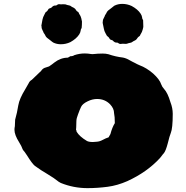

<svg xmlns="http://www.w3.org/2000/svg" viewBox="-20 -929 949 978"><path d="M289.6 2.9C282.2 -0.5 275.4 -5.4 269 -10.7C262.7 -16.1 247.1 -26.9 222.2 -42C199.7 -55.2 178.2 -68.8 157.7 -84C147.5 -92.3 134.8 -109.9 118.7 -135.7C107.9 -151.9 102.1 -160.2 100.6 -161.1C99.1 -161.6 97.7 -164.6 95.2 -168.9C91.8 -179.2 85.9 -190.9 77.6 -204.1C61.5 -229.5 53.7 -250.5 53.7 -267.6C53.7 -273.4 54.2 -279.8 55.7 -286.1C55.7 -286.1 57.1 -319.3 57.1 -319.3C64 -343.3 69.3 -367.7 73.2 -392.6C77.1 -415.5 88.9 -442.4 108.4 -474.1C114.7 -484.4 120.6 -494.6 126 -504.9C129.4 -512.7 134.8 -518.6 142.1 -522.5C142.1 -522.5 189.5 -567.9 189.5 -567.9C193.8 -574.7 199.2 -579.6 206.5 -583C213.9 -585.9 221.7 -588.4 230 -590.8C241.7 -598.6 250.5 -605 256.8 -610.4C278.3 -627 301.3 -635.3 325.7 -635.3C325.7 -635.3 338.4 -642.6 338.4 -642.6C347.2 -642.6 354 -644.5 358.4 -647.9C376 -653.8 393.6 -656.7 411.1 -656.7C421.9 -656.7 432.6 -655.8 443.8 -653.8C443.8 -653.8 452.1 -653.3 452.1 -653.3C456.1 -653.3 460 -653.8 464.4 -654.3C469.7 -655.3 482.4 -655.8 502 -656.2C512.7 -656.2 522.9 -655.3 532.2 -652.8C556.2 -644.5 581.1 -638.7 606.9 -635.7C618.2 -633.3 629.4 -628.9 640.6 -622.1C645 -619.6 649.9 -617.2 654.3 -614.7C658.7 -612.3 663.1 -610.4 667 -608.4C674.8 -604 682.6 -600.1 690.9 -596.7C714.8 -587.9 737.8 -573.7 760.3 -554.2C782.2 -534.2 795.9 -516.1 801.3 -499C804.2 -490.7 809.1 -482.9 815.9 -475.6C828.1 -462.4 838.9 -440.4 848.1 -408.7C856 -388.7 859.9 -368.7 859.9 -349.1C859.9 -299.3 856.4 -267.1 850.1 -252C846.2 -242.7 840.8 -225.1 834.5 -198.7C827.6 -172.4 820.8 -155.8 814.5 -148.4C811 -145 808.1 -141.1 805.7 -137.7C802.2 -132.8 798.8 -128.4 794.9 -124C750.5 -75.7 694.8 -36.6 628.4 -6.3C595.2 8.3 561.5 18.1 527.8 22.5C494.1 26.9 460 29.3 425.8 29.3C378.4 29.3 333 20.5 289.6 2.9ZM471.7 -207C481.9 -207.5 492.2 -210.4 502.9 -216.3C513.7 -222.2 523.9 -226.6 533.2 -229.5C533.2 -229.5 542.5 -246.1 542.5 -246.1C548.3 -268.6 555.7 -287.1 564.9 -301.8C564.9 -324.7 563.5 -341.8 561 -352.5C561 -368.7 554.2 -383.3 541 -397.5C523.4 -415.5 501.5 -424.8 474.6 -424.8C458.5 -424.8 442.4 -420.9 425.8 -412.6C408.7 -404.3 397.9 -395 393.1 -384.8C388.7 -376.5 383.8 -363.3 377.4 -346.2C372.1 -333 369.1 -321.3 369.1 -312C369.1 -302.7 368.7 -292 368.2 -280.3C367.7 -274.9 367.2 -271 367.2 -268.1C369.1 -265.6 370.1 -262.7 370.1 -258.3C379.9 -241.7 397.5 -226.1 422.9 -210.9C429.2 -207.5 439.5 -205.6 453.1 -205.6C453.1 -205.6 471.7 -207 471.7 -207ZM281.7 -907.7C284.7 -907.7 287.6 -907.2 291 -906.7C292.5 -906.7 294.4 -906.7 295.9 -907.2C297.4 -907.2 300.8 -907.2 306.2 -907.2C308.6 -907.2 311 -907.2 313.5 -906.7C319.8 -904.3 326.2 -902.3 332.5 -901.4C335.9 -900.9 338.9 -899.4 341.3 -897.5C342.3 -896.5 343.3 -895.5 344.7 -895C346.2 -894.5 347.2 -893.6 348.1 -893.1C348.1 -893.1 354.5 -890.1 354.5 -890.1C360.4 -887.2 364.7 -882.8 367.7 -877.4C368.7 -875 370.6 -872.6 373 -871.1C377.9 -869.1 380.9 -865.7 382.3 -860.8C382.8 -858.4 384.3 -856.4 386.2 -854C389.2 -850.1 391.6 -844.2 394 -835.9C396 -827.6 397 -821.8 397.5 -819.3C397.5 -807.1 397 -796.9 396 -787.6C396 -787.6 396 -786.6 396 -786.6C392.6 -782.2 391.1 -777.3 390.6 -772C390.1 -766.6 387.7 -760.3 383.3 -753.4C373.5 -738.3 358.4 -725.6 338.4 -714.4C322.8 -707 306.6 -703.6 289.6 -703.6C275.9 -703.6 263.2 -706.5 252 -711.9C250 -712.9 248 -714.4 246.1 -715.8C246.1 -715.8 234.4 -725.1 234.4 -725.1C222.2 -733.4 214.4 -740.2 211.9 -746.1C211.4 -747.6 210.4 -749.5 209.5 -751C208.5 -752.4 207.5 -753.9 207 -755.4C206.1 -756.8 205.1 -757.8 204.1 -759.3C204.1 -759.3 202.6 -761.2 202.6 -761.2C201.2 -765.6 199.7 -769.5 197.3 -773.4C193.4 -780.8 191.4 -787.1 191.4 -792.5C191.4 -792.5 191.9 -797.4 191.9 -797.4C191.9 -797.4 190.4 -797.4 190.4 -797.4C190.4 -797.4 192.4 -807.6 192.4 -807.6C193.8 -814.9 195.3 -821.8 196.3 -829.1C198.2 -837.9 201.2 -846.2 205.6 -853.5C207 -856.4 208.5 -859.4 210 -862.3C211.4 -865.2 212.4 -867.2 213.9 -867.7C219.7 -871.1 223.6 -876 226.1 -881.3C227.1 -883.3 228.5 -884.8 231 -885.7C232.9 -886.7 235.8 -887.7 239.3 -888.7C240.7 -889.2 242.2 -890.1 243.2 -891.6C249 -897.9 254.9 -900.9 260.7 -900.9C260.7 -900.9 263.7 -900.9 263.7 -900.9C266.1 -900.9 268.1 -901.4 269 -902.8C272.5 -905.3 275.9 -907.2 279.3 -907.7C279.3 -907.7 281.7 -907.7 281.7 -907.7ZM591.8 -705.1C588.4 -705.6 585 -707.5 581.5 -710C580.1 -711.4 578.6 -711.9 576.2 -711.9C576.2 -711.9 573.2 -711.9 573.2 -711.9C567.4 -711.9 561.5 -714.8 555.7 -721.2C554.7 -722.7 553.2 -723.6 551.3 -724.1C547.9 -725.1 544.9 -726.1 543 -727.1C541 -728 539.6 -729.5 538.6 -731.4C536.1 -736.8 531.7 -741.7 526.4 -745.1C524.9 -745.6 523.9 -747.6 522.5 -750.5C521 -753.4 519 -756.3 517.6 -759.3C513.2 -766.6 510.3 -774.9 508.8 -783.7C507.8 -791 506.3 -797.9 504.4 -805.2C504.4 -805.2 502.4 -815.4 502.4 -815.4C502.4 -815.4 503.9 -815.4 503.9 -815.4C503.9 -815.4 503.4 -820.3 503.4 -820.3C503.4 -825.7 505.4 -832 509.8 -839.4C512.2 -843.3 513.7 -847.2 515.1 -851.6C515.1 -851.6 516.6 -853.5 516.6 -853.5C517.1 -855 518.1 -856.4 519 -857.9C520 -859.4 521 -860.8 522 -862.3C522.5 -863.8 523.4 -865.2 523.9 -866.7C526.9 -872.6 534.7 -879.4 546.9 -887.7C546.9 -887.7 558.6 -897 558.6 -897C560.1 -898.4 562 -899.9 564.5 -900.9C575.7 -906.2 588.4 -909.2 602.1 -909.2C619.1 -909.2 635.3 -905.8 650.9 -898.4C671.4 -887.2 686.5 -874.5 696.3 -859.4C700.7 -852.5 703.1 -846.7 703.6 -841.3C703.6 -835.9 705.6 -830.6 709 -826.2C709 -826.2 709 -825.2 709 -825.2C709.5 -815.9 710 -805.7 710 -793.5C710 -791 709 -785.6 706.5 -777.3C704.1 -769 701.7 -762.7 698.7 -758.8C697.3 -756.3 695.8 -754.4 694.8 -752C693.4 -747.1 690.4 -743.7 686 -741.7C683.6 -740.2 681.6 -737.8 680.2 -735.4C677.2 -730 672.9 -725.6 667 -722.7C667 -722.7 660.6 -719.7 660.6 -719.7C659.7 -719.2 658.7 -718.3 657.7 -717.8C656.2 -717.3 655.3 -716.3 653.8 -715.3C651.4 -713.4 648.4 -711.9 645.5 -711.4C638.7 -710.4 632.3 -708.5 626 -706.1C623.5 -705.6 621.1 -705.6 618.7 -705.6C613.3 -705.6 609.9 -705.6 608.4 -706.1C606.9 -706.1 605 -706.1 603.5 -706.1C600.1 -705.6 597.2 -705.1 594.2 -705.1C594.2 -705.1 591.8 -705.1 591.8 -705.1Z"/></svg>

Font: Kaph
Style: Regular
Weight: 400
Designer: GGBotNet
Foundry: f0n7.com